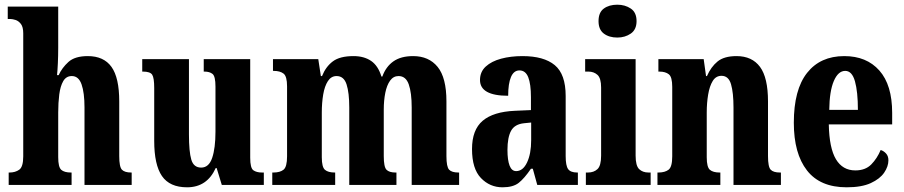

<svg xmlns="http://www.w3.org/2000/svg" viewBox="-20 -788 3852 818"><path d="M17 0V-53H21Q45 -53 62 -65Q79 -77 79 -122V-646Q79 -673 69 -686Q59 -699 46 -703Q33 -707 25 -707H13V-760H228V-585Q228 -551 226.5 -518.5Q225 -486 223 -468H230Q244 -499 271.5 -524Q299 -549 354 -549Q422 -549 455 -503Q488 -457 488 -356V-123Q488 -77 499.5 -65Q511 -53 539 -53H541V0H340V-330Q340 -393 327.5 -428.5Q315 -464 286 -464Q262 -464 249.5 -442.5Q237 -421 232.5 -385.5Q228 -350 228 -309V-118Q228 -76 241 -64.5Q254 -53 282 -53H285V0Z M777 10Q703 10 670 -38Q637 -86 637 -188V-413Q637 -456 628.5 -469.5Q620 -483 589 -483H586V-536H785V-215Q785 -142 795 -108Q805 -74 837 -74Q870 -74 884 -115.5Q898 -157 898 -227V-419Q898 -463 885.5 -473Q873 -483 851 -483H848V-536H1046V-116Q1046 -72 1059.5 -62.5Q1073 -53 1096 -53H1104V0H925L903 -72H899Q862 10 777 10Z M1140 0V-53H1145Q1173 -53 1188 -65Q1203 -77 1203 -122V-420Q1203 -463 1188 -474.5Q1173 -486 1146 -486H1143V-536H1336L1347 -464H1352Q1368 -504 1398 -526.5Q1428 -549 1486 -549Q1531 -549 1561 -528.5Q1591 -508 1605 -462H1609Q1624 -504 1656 -526.5Q1688 -549 1740 -549Q1807 -549 1844.5 -503Q1882 -457 1882 -356V-123Q1882 -77 1893.5 -65Q1905 -53 1933 -53H1936V0H1734V-330Q1734 -393 1721.5 -428.5Q1709 -464 1678 -464Q1656 -464 1642 -444.5Q1628 -425 1621.5 -392.5Q1615 -360 1615 -321V-123Q1615 -77 1626.5 -65Q1638 -53 1665 -53H1669V0H1468V-330Q1468 -393 1456.5 -428.5Q1445 -464 1414 -464Q1391 -464 1377 -442.5Q1363 -421 1357 -385.5Q1351 -350 1351 -309V-118Q1351 -76 1364.5 -64.5Q1378 -53 1406 -53H1408V0Z M2121 10Q2067 10 2029 -29.5Q1991 -69 1991 -153Q1991 -235 2036.5 -273.5Q2082 -312 2174 -316L2242 -319V-374Q2242 -430 2230.5 -459Q2219 -488 2193 -488Q2169 -488 2157 -460Q2145 -432 2145 -380Q2025 -380 2025 -447Q2025 -482 2049.5 -504.5Q2074 -527 2115 -538Q2156 -549 2206 -549Q2297 -549 2343.5 -510.5Q2390 -472 2390 -379V-123Q2390 -82 2400.5 -67.5Q2411 -53 2439 -53H2442V0H2269L2250 -69H2242Q2214 -28 2190 -9Q2166 10 2121 10ZM2179 -59Q2208 -59 2225.5 -96Q2243 -133 2243 -191V-266L2213 -263Q2173 -259 2157.5 -231Q2142 -203 2142 -149Q2142 -106 2151 -82.5Q2160 -59 2179 -59Z M2610 -628Q2575 -628 2552.5 -645Q2530 -662 2530 -698Q2530 -735 2552.5 -751.5Q2575 -768 2610 -768Q2643 -768 2667.5 -751.5Q2692 -735 2692 -698Q2692 -662 2667.5 -645Q2643 -628 2610 -628ZM2476 0V-53H2485Q2510 -53 2525.5 -67.5Q2541 -82 2541 -125V-415Q2541 -455 2525.5 -469Q2510 -483 2487 -483H2473V-536H2688V-125Q2688 -82 2703 -67.5Q2718 -53 2743 -53H2752V0Z M2781 0V-53H2785Q2813 -53 2828.5 -65Q2844 -77 2844 -122V-418Q2844 -460 2829.5 -471.5Q2815 -483 2789 -483H2785V-536H2978L2988 -464H2992Q3009 -503 3037 -526Q3065 -549 3118 -549Q3184 -549 3218 -503Q3252 -457 3252 -356V-123Q3252 -77 3263.5 -65Q3275 -53 3303 -53H3307V0H3105V-330Q3105 -393 3094.5 -429Q3084 -465 3054 -465Q3030 -465 3016.5 -443Q3003 -421 2997 -385Q2991 -349 2991 -309V-118Q2991 -76 3004.5 -64.5Q3018 -53 3046 -53H3049V0Z M3587 10Q3474 10 3418 -62Q3362 -134 3362 -265Q3362 -406 3418.5 -477.5Q3475 -549 3577 -549Q3672 -549 3726.5 -487.5Q3781 -426 3781 -307V-258H3511Q3513 -157 3541.5 -109.5Q3570 -62 3624 -62Q3667 -62 3692 -87.5Q3717 -113 3732 -149Q3745 -145 3755 -134Q3765 -123 3765 -105Q3765 -79 3747 -52.5Q3729 -26 3690 -8Q3651 10 3587 10ZM3635 -320Q3635 -397 3622.5 -441.5Q3610 -486 3581 -486Q3551 -486 3532.5 -443Q3514 -400 3513 -320Z"/></svg>

Font: Noto Serif Tamil ExtraCondensed ExtraBold
Style: Italic
Weight: 800
Width: 2
Italic angle: -12°
Designer: Indian Type Foundry, Tom Grace, and the Monotype Design Team
Foundry: Monotype Imaging Inc.
Version: Version 2.003; ttfautohint (v1.8.4.7-5d5b)